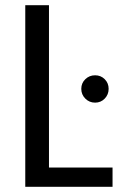

<svg xmlns="http://www.w3.org/2000/svg" viewBox="-20 -717 472 737"><path d="M77 -697H168V-74H412V0H77ZM345 -323Q323 -323 307.5 -338.5Q292 -354 292 -376Q292 -398 307.5 -413Q323 -428 345 -428Q367 -428 382 -413Q397 -398 397 -376Q397 -354 382 -338.5Q367 -323 345 -323Z"/></svg>

Font: MSTAGE
Style: Regular
Weight: 400
Designer: Ninad Kale (Devanagari), Jonny Pinhorn (Latin)
Foundry: Indian Type Foundry
Version: 4.004